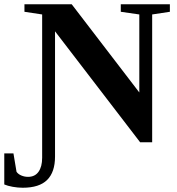

<svg xmlns="http://www.w3.org/2000/svg" viewBox="-97 -675 839 911"><path d="M625 -606.4V0H567.9L164.1 -526.4V67.9Q164.1 141.6 126.7 178.7Q89.4 215.8 10.7 215.8Q-12.2 215.8 -36.6 211.4Q-61 207 -76.7 200.2V52.7H-33.2L-18.6 140.1Q-10.7 151.4 4.2 157.7Q19 164.1 36.1 164.1Q68.8 164.1 85.9 139.9Q103 115.7 103 73.7V-606.4L19 -619.1V-654.8H243.2L564 -236.3V-606.4L476.1 -619.1V-654.8H709V-619.1Z"/></svg>

Font: Tinos
Style: Bold
Weight: 700
Designer: Steve Matteson
Foundry: Monotype Imaging Inc.
Version: Version 1.23